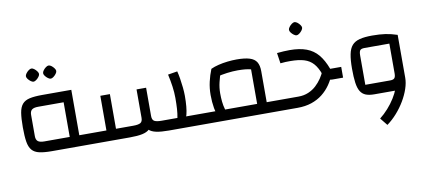

<svg xmlns="http://www.w3.org/2000/svg" viewBox="-82 -1007 3522 1582"><g transform="rotate(-10 1679.5 -216.5)"><path d="M529 0V-90H619V0ZM288 0Q223 0 183 -9Q143 -18 121.5 -43Q100 -68 92.5 -114Q85 -160 85 -235Q85 -310 92.5 -356Q100 -402 121.5 -427Q143 -452 183 -461Q223 -470 288 -470H532V0ZM239 -90H452V-380H239Q202 -380 186 -367Q170 -354 170 -324V-146Q170 -116 186 -103Q202 -90 239 -90ZM619 0V-90Q631 -90 635 -78Q639 -66 639 -45Q639 -24 635 -12Q631 0 619 0ZM238 -590Q228 -590 215 -599.5Q202 -609 192.5 -621.5Q183 -634 183 -645Q183 -655 192.5 -668Q202 -681 215 -690.5Q228 -700 238 -700Q249 -700 261.5 -690.5Q274 -681 283.5 -668Q293 -655 293 -645Q293 -635 283.5 -622Q274 -609 261 -599.5Q248 -590 238 -590ZM382 -590Q372 -590 359 -599.5Q346 -609 336.5 -621.5Q327 -634 327 -645Q327 -655 336.5 -668Q346 -681 359 -690.5Q372 -700 382 -700Q393 -700 405.5 -690.5Q418 -681 427.5 -668Q437 -655 437 -645Q437 -635 427.5 -622Q418 -609 405 -599.5Q392 -590 382 -590Z M1265 0 1380 -90H1545V0ZM1265 0Q1201 0 1161 -8.5Q1121 -17 1099.5 -37.5Q1078 -58 1070 -95Q1062 -132 1062 -189V-380H1142V-143Q1142 -111 1160 -100.5Q1178 -90 1220 -90H1353Q1360 -125 1362.5 -164.5Q1365 -204 1365 -256Q1365 -301 1358 -351.5Q1351 -402 1339 -455L1418 -468Q1425 -442 1431 -405Q1437 -368 1441 -329Q1445 -290 1445 -259Q1445 -160 1430.5 -103.5Q1416 -47 1376.5 -23.5Q1337 0 1265 0ZM619 0V-90H759V-380H839V0ZM839 0V-90H984Q1026 -90 1044 -100.5Q1062 -111 1062 -143V-380H1142V-189Q1142 -132 1134 -95Q1126 -58 1105 -37.5Q1084 -17 1044 -8.5Q1004 0 939 0ZM619 0Q607 0 603 -12Q599 -24 599 -45Q599 -66 603 -78Q607 -90 619 -90ZM1545 0V-90Q1557 -90 1561 -78Q1565 -66 1565 -45Q1565 -24 1561 -12Q1557 0 1545 0Z M2100 0V-90H2200V0ZM1545 0V-90H2020V-379Q1996 -385 1970 -387.5Q1944 -390 1909 -390Q1869 -390 1821 -384Q1773 -378 1730 -366L1699 -440Q1727 -453 1763.5 -462Q1800 -471 1840 -475.5Q1880 -480 1916 -480Q1984 -480 2024.5 -467.5Q2065 -455 2082.5 -426.5Q2100 -398 2100 -350V0ZM1701 -33Q1673 -65 1664 -117.5Q1655 -170 1655 -228Q1655 -285 1667 -338Q1679 -391 1699 -440L1774 -417Q1757 -366 1746 -320.5Q1735 -275 1735 -228Q1735 -192 1738.5 -158Q1742 -124 1751 -94Q1760 -64 1778 -40ZM1545 0Q1533 0 1529 -12Q1525 -24 1525 -45Q1525 -66 1529 -78Q1533 -90 1545 -90ZM2200 0V-90Q2212 -90 2216 -78Q2220 -66 2220 -45Q2220 -24 2216 -12Q2212 0 2200 0Z M2667 -180Q2637 -180 2620 -193.5Q2603 -207 2592 -236Q2571 -295 2541 -328.5Q2511 -362 2465 -376Q2419 -390 2350 -390Q2331 -390 2311 -389.5Q2291 -389 2267 -386L2254 -474Q2283 -477 2309.5 -478.5Q2336 -480 2360 -480Q2443 -480 2500.5 -458.5Q2558 -437 2596.5 -391Q2635 -345 2663 -270H2755V-180ZM2200 0V-90H2366Q2412 -90 2449.5 -106Q2487 -122 2515 -148Q2543 -174 2563.5 -204.5Q2584 -235 2596 -265L2670 -233Q2650 -182 2621 -140Q2592 -98 2552 -66.5Q2512 -35 2460 -17.5Q2408 0 2343 0ZM2200 0Q2188 0 2184 -12Q2180 -24 2180 -45Q2180 -66 2184 -78Q2188 -90 2200 -90ZM2439 -590Q2429 -590 2416 -599.5Q2403 -609 2393.5 -621.5Q2384 -634 2384 -645Q2384 -655 2393.5 -668Q2403 -681 2416 -690.5Q2429 -700 2439 -700Q2450 -700 2462.5 -690.5Q2475 -681 2484.5 -668Q2494 -655 2494 -645Q2494 -635 2484.5 -622Q2475 -609 2462 -599.5Q2449 -590 2439 -590Z M2985 0Q2942 0 2914 -11Q2886 -22 2869.5 -48.5Q2853 -75 2846.5 -122Q2840 -169 2840 -240Q2840 -312 2849.5 -359.5Q2859 -407 2882 -433Q2905 -459 2946 -469.5Q2987 -480 3050 -480Q3114 -480 3161 -473Q3208 -466 3259 -449V-90L3222 0ZM3047 267 2997 205Q3034 176 3067 139Q3100 102 3125 62Q3150 22 3164.5 -17Q3179 -56 3179 -90H3259Q3259 -48 3242.5 1Q3226 50 3197 99Q3168 148 3129.5 191.5Q3091 235 3047 267ZM2925 -90H3133Q3159 -90 3169 -101Q3179 -112 3179 -140V-390H2971Q2944 -390 2934.5 -379Q2925 -368 2925 -335Z"/></g></svg>

Font: Changa ExtraLight
Style: Regular
Weight: 400
Version: Version 3.002; ttfautohint (v1.8.2)